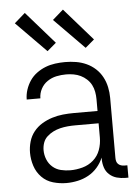

<svg xmlns="http://www.w3.org/2000/svg" viewBox="-54 -803 608 853"><g transform="rotate(-5 250.0 -376.5)"><path d="M208 8Q178 8 148.5 -0.5Q119 -9 98 -30.5Q77 -52 67.5 -81Q58 -110 58 -140Q58 -165 65 -189.5Q72 -214 87.5 -233.5Q103 -253 124.5 -266Q146 -279 170 -286.5Q194 -294 218.5 -296.5Q243 -299 268 -299H373V-352Q373 -368 370 -384.5Q367 -401 359.5 -415.5Q352 -430 339.5 -441.5Q327 -453 312.5 -460Q298 -467 281.5 -470Q265 -473 248 -473Q226 -473 204.5 -468.5Q183 -464 164.5 -451.5Q146 -439 135.5 -419Q125 -399 125 -377H64Q64 -399 71 -420.5Q78 -442 90.5 -460.5Q103 -479 121.5 -492.5Q140 -506 160.5 -514Q181 -522 203.5 -525Q226 -528 248 -528Q273 -528 297 -524Q321 -520 343 -510Q365 -500 383 -483.5Q401 -467 412.5 -445.5Q424 -424 429 -400Q434 -376 434 -352V-84Q434 -76 436 -69Q438 -62 443 -57Q448 -52 455.5 -49.5Q463 -47 470 -47H484V8H470Q451 8 432.5 3Q414 -2 399.5 -15Q385 -28 379 -46.5Q373 -65 373 -84V-91Q363 -67 346 -47.5Q329 -28 306.5 -15.5Q284 -3 258.5 2.5Q233 8 208 8ZM230 -47Q257 -47 284.5 -54.5Q312 -62 333 -80.5Q354 -99 363.5 -125.5Q373 -152 373 -180V-244H268Q252 -244 235 -242.5Q218 -241 201.5 -237Q185 -233 170 -225.5Q155 -218 142.5 -206.5Q130 -195 124.5 -179Q119 -163 119 -146Q119 -125 127 -105Q135 -85 151 -71Q167 -57 188 -52Q209 -47 230 -47ZM345 -583 211 -719 259 -761 385 -617ZM175 -583 41 -719 89 -761 215 -617Z"/></g></svg>

Font: Iosevka SS18 Light
Style: Regular
Weight: 300
Monospace: yes
Designer: Belleve Invis
Foundry: Belleve Invis
Version: Version 25.1.1; ttfautohint (v1.8.4)